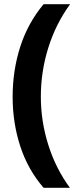

<svg xmlns="http://www.w3.org/2000/svg" viewBox="-20 -978 383 912"><path d="M40 -518Q40 -643 76 -755.5Q112 -868 187 -958H313Q245 -865 209.5 -751.5Q174 -638 174 -519Q174 -402 209.5 -289.5Q245 -177 312 -86H187Q112 -173 76 -284Q40 -395 40 -518Z"/></svg>

Font: Noto Sans Khmer UI
Style: Bold
Weight: 700
Designer: Danh Hong and the Monotype Design Team
Foundry: Monotype Imaging Inc.
Version: Version 2.002; ttfautohint (v1.8.4.7-5d5b)